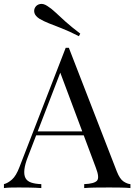

<svg xmlns="http://www.w3.org/2000/svg" viewBox="-27 -956 683 976"><path d="M323 -713 567 -84Q582 -46 601 -33.5Q620 -21 636 -20V0Q616 -2 587 -2.5Q558 -3 529 -3Q490 -3 456 -2.5Q422 -2 401 0V-20Q452 -22 466 -37.5Q480 -53 460 -104L274 -601L290 -614L116 -162Q100 -122 97 -94.5Q94 -67 102.5 -51Q111 -35 131.5 -28Q152 -21 183 -20V0Q155 -2 124.5 -2.5Q94 -3 68 -3Q43 -3 25.5 -2.5Q8 -2 -7 0V-20Q13 -25 34 -43.5Q55 -62 72 -107L307 -713Q311 -713 315 -713Q319 -713 323 -713ZM445 -288V-268H147L157 -288ZM213 -926Q234 -913 255 -893Q276 -873 305.5 -846.5Q335 -820 381 -785L374 -772Q323 -798 285.5 -812.5Q248 -827 221.5 -837.5Q195 -848 173 -861Q152 -875 148 -890.5Q144 -906 152 -919Q160 -932 176.5 -935.5Q193 -939 213 -926Z"/></svg>

Font: Playfair Display
Style: Regular
Weight: 400
Designer: Claus Eggers Sørensen
Foundry: Claus Eggers Sørensen
Version: Version 1.203